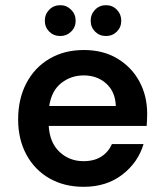

<svg xmlns="http://www.w3.org/2000/svg" viewBox="-20 -709 632 741"><path d="M303 12Q228 12 171 -20.5Q114 -53 82 -112Q50 -171 50 -248Q50 -327 81.5 -387.5Q113 -448 170.5 -482Q228 -516 304 -516Q378 -516 433 -483Q488 -450 518 -394.5Q548 -339 548 -270Q548 -260 547.5 -248Q547 -236 546 -223H168Q172 -158 210 -122.5Q248 -87 302 -87Q344 -87 371.5 -105Q399 -123 412 -153H534Q513 -82 452 -35Q391 12 303 12ZM303 -418Q254 -418 216.5 -388.5Q179 -359 170 -300H427Q425 -355 390 -386.5Q355 -418 303 -418ZM213 -570Q187 -570 170 -587Q153 -604 153 -629Q153 -654 170 -671.5Q187 -689 213 -689Q237 -689 254.5 -671.5Q272 -654 272 -629Q272 -604 254.5 -587Q237 -570 213 -570ZM389 -570Q364 -570 347 -587Q330 -604 330 -629Q330 -654 347 -671.5Q364 -689 389 -689Q414 -689 431 -671.5Q448 -654 448 -629Q448 -604 431 -587Q414 -570 389 -570Z"/></svg>

Font: DM Sans SemiBold
Style: Regular
Weight: 600
Designer: Colophon Foundry, Jonny Pinhorn
Foundry: Colophon Foundry
Version: Version 4.004; ttfautohint (v1.8.4.7-5d5b)